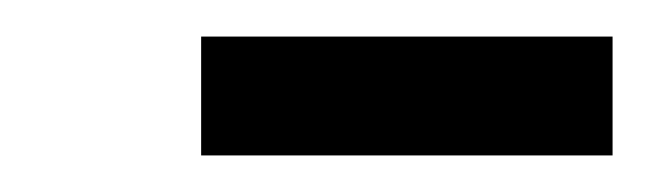

<svg xmlns="http://www.w3.org/2000/svg" viewBox="-20 -303 355 105"><path d="M315 -218H90V-283H315Z"/></svg>

Font: myMathFont
Style: Regular
Weight: 400
Designer: Ross Mills, John Hudson & Paul Hanslow, Tiro Typeworks Ltd; with prior portions MicroPress Inc., and Coen Hoffman. Math 
Foundry: Tiro Typeworks Ltd
Version: Version 2.13 b171